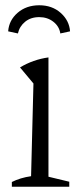

<svg xmlns="http://www.w3.org/2000/svg" viewBox="-20 -709 303 729"><path d="M25 0V-18Q41 -26 59 -31.5Q77 -37 98 -40L107 -392L56 -453Q81 -468 108 -477.5Q135 -487 164 -491V-38L243 -19V0ZM129 -689Q178 -689 210.5 -660Q243 -631 246 -590L209 -582Q205 -609 182.5 -626.5Q160 -644 129 -644Q97 -644 75.5 -626.5Q54 -609 48 -582L11 -590Q14 -632 47 -660.5Q80 -689 129 -689Z"/></svg>

Font: Piazzolla Light
Style: Regular
Weight: 300
Designer: Juan Pablo del Peral
Foundry: Huerta Tipografica
Version: Version 1.330